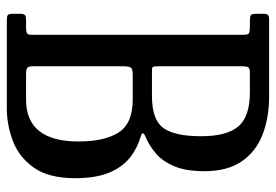

<svg xmlns="http://www.w3.org/2000/svg" viewBox="-140 -650 790 549"><g transform="rotate(90 254.5 -375.0)"><path d="M289 0H39.5Q28 0 23.5 -2.2Q19 -4.5 19 -16V-38Q19 -49.5 23 -52.2Q27 -55 37.5 -55H59Q69.5 -55 74.2 -57.5Q79 -60 79 -70V-676Q79 -689.5 74.8 -692.2Q70.5 -695 56.5 -695H39.5Q27 -695 23 -697.8Q19 -700.5 19 -713V-734Q19 -744 22.5 -747Q26 -750 35.5 -750H254Q317 -750 365.5 -730.8Q414 -711.5 441.5 -670.8Q469 -630 469 -565Q469 -512 454.8 -478.5Q440.5 -445 418 -426Q395.5 -407 370.5 -396.5Q351.5 -388.5 369.5 -383Q403 -373.5 430 -352.2Q457 -331 473 -293Q489 -255 489 -195Q489 -120 459 -77.5Q429 -35 383 -17.5Q337 0 289 0ZM178.5 -415H254Q322.5 -415 345.8 -448Q369 -481 369 -555Q369 -629.5 340.8 -662.2Q312.5 -695 244 -695H186.5Q174.5 -695 171.8 -690Q169 -685 169 -672.5V-435Q169 -420.5 171 -417.8Q173 -415 178.5 -415ZM264 -55Q384 -55 384 -205Q384 -279.5 358.2 -319.8Q332.5 -360 264 -360H193.5Q177.5 -360 173.2 -355Q169 -350 169 -333V-74Q169 -61.5 174 -58.2Q179 -55 192 -55Z"/></g></svg>

Font: Besley* Condensed
Style: Regular
Weight: 400
Width: 3
Designer: Owen Earl
Foundry: indestructible type*
Version: Version 3.000; ttfautohint (v1.8.3)